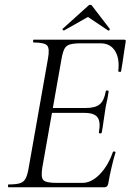

<svg xmlns="http://www.w3.org/2000/svg" viewBox="-20 -793 554 813"><path d="M16 0Q13.8 0 13.8 -6Q13.8 -12 16 -12Q47.8 -12 64.2 -17Q80.6 -22 88.4 -37Q96.2 -52 101.2 -81L183 -544Q191 -587 179.9 -600Q168.8 -613 122.8 -613Q120 -613 120 -619Q120 -625 122.8 -625H506.2Q514.2 -625 512.2 -616Q509.2 -597.8 505.6 -574.2Q502 -550.6 498.9 -528.2Q495.8 -505.8 492.8 -491.6Q491.8 -487.6 485.9 -488.7Q480 -489.8 480.8 -492.6Q487.2 -545.4 467 -577.5Q446.8 -609.6 405.4 -609.6H322.6Q292.2 -609.6 275.9 -604.7Q259.6 -599.8 252.5 -585.6Q245.4 -571.4 240.4 -543L159.4 -85Q152.4 -43.4 163 -31Q173.6 -18.6 218.6 -18.6H328.6Q366.8 -18.6 402.3 -54.9Q437.8 -91.2 458 -149.4Q459.2 -152.4 465.1 -151.3Q471 -150.2 469 -147.4Q460.8 -120.8 452.2 -83.7Q443.6 -46.6 438.2 -15Q435.2 0 422.2 0ZM410.8 -231.6Q409.8 -227.6 403.8 -228.1Q397.8 -228.6 398.8 -232.6Q406.8 -277.4 392.9 -296.2Q379 -315 337.6 -315H174.2L177.4 -335.8H344.6Q384 -335.8 402.6 -351.7Q421.2 -367.6 427.8 -406.2Q428.8 -410.4 434.8 -409.9Q440.8 -409.4 439.8 -404.4Q435.6 -375.6 431.6 -359.5Q427.6 -343.4 425.2 -325Q421.2 -302.4 418.5 -280.3Q415.8 -258.2 410.8 -231.6ZM251.2 -664Q250 -663 246.5 -666Q243 -669 245.2 -671L352.4 -767.6Q356.4 -772.6 361.9 -772.6Q367.4 -772.6 370.4 -767.6L444.6 -671Q446.6 -669 443.2 -665.5Q439.8 -662 437.6 -664L352.4 -721.2Z"/></svg>

Font: Cormorant Garamond Light
Style: Italic
Weight: 300
Italic angle: -10°
Designer: Christian Thalmann (Catharsis Fonts)
Foundry: Catharsis Fonts
Version: Version 4.001